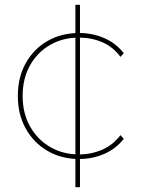

<svg xmlns="http://www.w3.org/2000/svg" viewBox="-20 -657 585 797"><path d="M308 3Q235 3 177.5 -30.5Q120 -64 87 -123Q54 -182 54 -259Q54 -336 87 -395Q120 -454 177.5 -487Q235 -520 308 -520Q364 -520 412.5 -499Q461 -478 494 -436L480 -421Q450 -462 405 -481.5Q360 -501 308 -501Q241 -501 188 -470.5Q135 -440 104.5 -385.5Q74 -331 74 -259Q74 -187 104.5 -132.5Q135 -78 188 -47Q241 -16 308 -16Q360 -16 405 -36Q450 -56 480 -96L494 -81Q461 -39 412.5 -18Q364 3 308 3ZM293 120V-637H312V120Z"/></svg>

Font: Montserrat Thin Thin
Style: Regular
Weight: 250
Version: Version 9.000